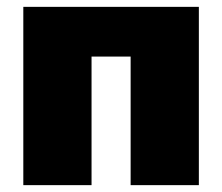

<svg xmlns="http://www.w3.org/2000/svg" viewBox="-20 -540 648 560"><path d="M48 0H247V-375H361V0H560V-520H48Z"/></svg>

Font: Fixel Text Black
Style: Regular
Weight: 900
Width: 4
Designer: AlfaBravo + MacPaw
Foundry: Kyrylo Tkachov, Marchela Mozhyna, Serhii Makarenko, Maria Weinstein, Zakhar Kryvoshyya
Version: Version 1.211